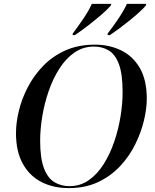

<svg xmlns="http://www.w3.org/2000/svg" viewBox="-20 -954 796 985"><path d="M332 11Q254 11 193 -20Q132 -51 97 -114Q62 -177 62 -271Q62 -325 77 -386.5Q92 -448 123 -507.5Q154 -567 202 -616.5Q250 -666 316 -695.5Q382 -725 468 -725Q539 -725 599.5 -696.5Q660 -668 696.5 -606.5Q733 -545 733 -447Q733 -397 718.5 -336Q704 -275 674 -214Q644 -153 596.5 -102Q549 -51 483.5 -20Q418 11 332 11ZM336 1Q392 1 436 -30Q480 -61 512.5 -113Q545 -165 566.5 -228.5Q588 -292 598.5 -357.5Q609 -423 609 -481Q609 -573 590.5 -623.5Q572 -674 539 -694.5Q506 -715 462 -715Q406 -715 362 -684.5Q318 -654 285 -602.5Q252 -551 230 -487.5Q208 -424 197 -357.5Q186 -291 186 -232Q186 -142 205.5 -91Q225 -40 259 -19.5Q293 1 336 1ZM533 -783Q559 -816 587.5 -858.5Q616 -901 631 -934H730L728 -925Q716 -911 694 -891Q672 -871 645.5 -849.5Q619 -828 592 -808Q565 -788 544 -774H532ZM354 -783Q379 -816 407.5 -858Q436 -900 451 -934H551L548 -925Q532 -906 499.5 -878Q467 -850 430 -821.5Q393 -793 364 -774H352Z"/></svg>

Font: Noto Serif Display Medium
Style: Italic
Weight: 500
Italic angle: -12°
Designer: Monotype Design Team
Foundry: Monotype Imaging Inc.
Version: Version 2.009